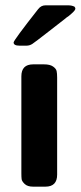

<svg xmlns="http://www.w3.org/2000/svg" viewBox="-20 -699 302 719"><path d="M31 -540Q31 -548 123 -665Q134 -679 150 -679H236Q249 -679 259 -674L262 -669V-665Q261 -658 236 -638Q228 -633 224 -629Q198 -609 161 -580Q111 -541 101 -534.5Q91 -528 79 -528H53Q31 -528 31 -540ZM60 -50V-413Q60 -458 104 -458H145Q167 -458 178.5 -450Q190 -442 192 -433Q194 -424 194 -408V-45Q194 0 150 0H104Q83 0 72.5 -10Q62 -20 61 -28Q60 -36 60 -50Z"/></svg>

Font: CMU Sans Serif
Style: Bold
Weight: 700
Version: Version 0.7.0